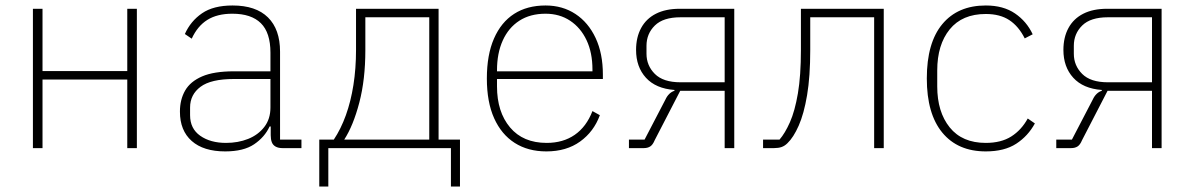

<svg xmlns="http://www.w3.org/2000/svg" viewBox="-20 -540 4355 700"><path d="M100 0V-508H135V-281H444V-508H479V0H444V-250H135V0Z M1079 0H1010Q995 0 985 -5.5Q975 -11 971 -21.5Q967 -32 967 -47V-93L982 -79H963Q945 -40 906.5 -14Q868 12 801 12Q722 12 679 -26Q636 -64 636 -133Q636 -177 655 -210Q674 -243 717 -261.5Q760 -280 833 -280H966V-348Q966 -421 931 -455.5Q896 -490 827 -490Q772 -490 736 -467.5Q700 -445 679 -399L654 -416Q675 -463 716.5 -491.5Q758 -520 828 -520Q913 -520 957 -476.5Q1001 -433 1001 -352V-31H1079ZM966 -252H833Q749 -252 711 -223.5Q673 -195 673 -148V-120Q673 -71 710 -45Q747 -19 804 -19Q848 -19 884.5 -33.5Q921 -48 943.5 -77Q966 -106 966 -148Z M1144 140V-31H1197Q1223 -70 1241 -120Q1259 -170 1268.5 -230Q1278 -290 1278 -358V-508H1579V-31H1657V140H1624V0H1177V140ZM1235 -31H1545V-477H1312V-357Q1312 -250 1290 -166Q1268 -82 1235 -31Z M1972 12Q1905 12 1856.5 -19Q1808 -50 1781.5 -109Q1755 -168 1755 -254Q1755 -340 1781 -399.5Q1807 -459 1854.5 -489.5Q1902 -520 1969 -520Q2031 -520 2078 -489Q2125 -458 2151.5 -401.5Q2178 -345 2178 -268V-252H1792V-225Q1792 -132 1839.5 -75.5Q1887 -19 1973 -19Q2033 -19 2075.5 -48.5Q2118 -78 2140 -135L2167 -120Q2145 -60 2095 -24Q2045 12 1972 12ZM1969 -490Q1913 -490 1873.5 -464.5Q1834 -439 1813 -392.5Q1792 -346 1792 -284V-280H2140V-286Q2140 -348 2118.5 -393.5Q2097 -439 2058.5 -464.5Q2020 -490 1969 -490Z M2273 0V-31H2330L2406 -177Q2412 -190 2420.5 -198Q2429 -206 2439 -209V-212Q2371 -217 2335 -256.5Q2299 -296 2299 -358Q2299 -404 2317.5 -438Q2336 -472 2371.5 -490Q2407 -508 2458 -508H2657V0H2622V-209H2460L2367 -29Q2360 -12 2350.5 -6Q2341 0 2327 0ZM2461 -240H2622V-477H2461Q2398 -477 2367.5 -447Q2337 -417 2337 -373V-344Q2337 -301 2367.5 -270.5Q2398 -240 2461 -240Z M2762 0V-31H2822Q2842 -54 2860 -94.5Q2878 -135 2889 -199.5Q2900 -264 2900 -358V-508H3202V0H3167V-477H2934V-358Q2934 -261 2922.5 -193Q2911 -125 2892 -82Q2873 -39 2851 -18Q2841 -8 2829.5 -4Q2818 0 2802 0Z M3574 12Q3472 12 3415.5 -56.5Q3359 -125 3359 -254Q3359 -384 3415.5 -452Q3472 -520 3574 -520Q3638 -520 3680.5 -491Q3723 -462 3745 -415L3716 -400Q3694 -444 3660 -466.5Q3626 -489 3574 -489Q3488 -489 3442.5 -433Q3397 -377 3397 -283V-225Q3397 -132 3442.5 -75.5Q3488 -19 3574 -19Q3630 -19 3667 -42.5Q3704 -66 3727 -108L3753 -90Q3728 -44 3685 -16Q3642 12 3574 12Z M3831 0V-31H3888L3964 -177Q3970 -190 3978.5 -198Q3987 -206 3997 -209V-212Q3929 -217 3893 -256.5Q3857 -296 3857 -358Q3857 -404 3875.5 -438Q3894 -472 3929.5 -490Q3965 -508 4016 -508H4215V0H4180V-209H4018L3925 -29Q3918 -12 3908.5 -6Q3899 0 3885 0ZM4019 -240H4180V-477H4019Q3956 -477 3925.5 -447Q3895 -417 3895 -373V-344Q3895 -301 3925.5 -270.5Q3956 -240 4019 -240Z"/></svg>

Font: IBM Plex Sans ExtraLight
Style: Regular
Weight: 250
Designer: Mike Abbink, Paul van der Laan, Pieter van Rosmalen
Foundry: Bold Monday
Version: Version 3.201